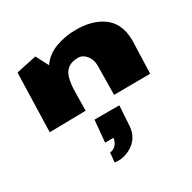

<svg xmlns="http://www.w3.org/2000/svg" viewBox="-199 -721 1338 1337"><g transform="rotate(-30 470.0 -53.0)"><path d="M381.3 415.5Q361.8 415.5 350.1 412.1L357.9 337.4Q416.5 329.6 429.7 260.3H361.8L377.9 84.5H577.6L567.4 245.1Q561 344.2 473.1 391.1Q427.2 415.5 381.3 415.5ZM558.1 -312.5Q530.3 -346.2 493.2 -346.2Q397.9 -346.2 373 -264.6Q357.9 -215.3 357.9 -147.9L355.5 0L64 4.9Q64.5 -46.9 77.6 -467.8L241.2 -502.4L293.5 -401.9Q336.4 -464.8 413.3 -493.7Q490.2 -522.5 577.6 -522.5Q695.3 -522.5 774.4 -475.1Q881.8 -410.6 882.3 -263.7Q882.3 -244.1 878.9 -158.9Q875.5 -73.7 873.5 1.5L582.5 3.4L585.4 -229Q585.4 -279.3 558.1 -312.5Z"/></g></svg>

Font: Seymour One
Style: Book
Weight: 400
Designer: vernon adams
Foundry: vernon adams
Version: Version 1.000; ttfautohint (v0.93) -l 8 -r 50 -G 200 -x 0 -w